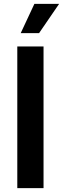

<svg xmlns="http://www.w3.org/2000/svg" viewBox="-20 -966 324 986"><path d="M203.6 -727.5V0H68.8V-727.5ZM86.4 -795.9 156.7 -946.3H283.7L180.7 -795.9Z"/></svg>

Font: V-Inter
Style: SemiBold-600
Weight: 600
Designer: Rasmus Andersson
Foundry: rsms
Version: Version 4.000;git-4146feb